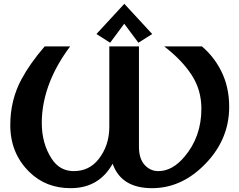

<svg xmlns="http://www.w3.org/2000/svg" viewBox="-20 -982 1262 1012"><path d="M352.1 9.8Q222.7 9.8 136.2 -74.2Q34.2 -172.9 34.2 -322.8Q34.2 -454.1 92.8 -563.5Q137.2 -646.5 215.3 -737.3H349.6Q280.8 -645 244.1 -553.2Q200.2 -442.9 200.2 -334.5Q200.2 -225.6 252 -146Q294.4 -80.1 368.7 -80.1Q448.7 -80.1 497.6 -140.6Q556.2 -212.9 556.2 -314.5V-737.3H712.4V-208.5Q712.4 -147.9 740.2 -115.2Q770.5 -80.1 814.9 -80.1Q888.7 -80.1 952.6 -156.2Q1041.5 -261.2 1041.5 -409.2Q1041.5 -508.3 989.7 -587.4Q938.5 -666 845.7 -737.3H1044.4Q1106.4 -684.6 1144.5 -610.4Q1188 -525.4 1188 -418.9Q1188 -237.3 1046.9 -103Q928.7 9.8 781.2 9.8Q619.1 9.8 573.7 -119.1Q502 9.8 352.1 9.8ZM635.3 -961.9 782.2 -802.7 709.5 -756.8 634.8 -856.9 560.5 -756.8 488.3 -802.7Z"/></svg>

Font: Berenika
Style: Bold
Weight: 700
Designer: Wojciech Kalinowski "wmk69" (wmk69@o2.pl)
Foundry: Wojciech Kalinowski "wmk69" (wmk69@o2.pl)
Version: Version 3.1.0; 2021-05-14